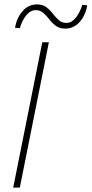

<svg xmlns="http://www.w3.org/2000/svg" viewBox="-20 -852 416 872"><path d="M40 0 172 -660H202L70 0ZM276 -722Q251 -722 234 -734.5Q217 -747 204 -764Q191 -781 176.5 -793.5Q162 -806 142 -806Q119 -806 100 -783.5Q81 -761 70 -724L48 -726Q56 -771 82.5 -801.5Q109 -832 148 -832Q174 -832 190.5 -819.5Q207 -807 220 -790Q233 -773 247 -760.5Q261 -748 282 -748Q305 -748 323.5 -770.5Q342 -793 354 -830L376 -828Q369 -783 342 -752.5Q315 -722 276 -722Z"/></svg>

Font: Source Sans 3 ExtraLight
Style: Italic
Weight: 250
Italic angle: -11°
Designer: Paul D. Hunt
Foundry: Adobe
Version: Version 3.046;hotconv 1.0.118;makeotfexe 2.5.65603